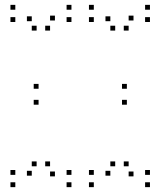

<svg xmlns="http://www.w3.org/2000/svg" viewBox="-20 -760 660 790"><path d="M597 10V-10H577V10ZM597 -40.5V-60.5H577V-40.5ZM509.3 -75.8V-95.8H489.3V-75.8ZM529.3 -34.3V-54.3H509.3V-34.3ZM529.3 -675.7V-695.7H509.3V-675.7ZM509.3 -634.2V-654.2H489.3V-634.2ZM597 -669.5V-689.5H577V-669.5ZM597 -720V-740H577V-720ZM366 -720V-740H346V-720ZM366 -669.5V-689.5H346V-669.5ZM454 -634.2V-654.2H434V-634.2ZM434 -672.8V-692.8H414V-672.8ZM434 -37.2V-57.2H414V-37.2ZM454 -75.8V-95.8H434V-75.8ZM366 -40.5V-60.5H346V-40.5ZM366 10V-10H346V10ZM274 10V-10H254V10ZM274 -40.5V-60.5H254V-40.5ZM186 -75.8V-95.8H166V-75.8ZM206 -34.3V-54.3H186V-34.3ZM206 -675.7V-695.7H186V-675.7ZM186 -634.2V-654.2H166V-634.2ZM274 -669.5V-689.5H254V-669.5ZM274 -720V-740H254V-720ZM43 -720V-740H23V-720ZM43 -669.5V-689.5H23V-669.5ZM130.7 -634.2V-654.2H110.7V-634.2ZM110.7 -672.8V-692.8H90.7V-672.8ZM110.7 -37.2V-57.2H90.7V-37.2ZM130.7 -75.8V-95.8H110.7V-75.8ZM43 -40.5V-60.5H23V-40.5ZM43 10V-10H23V10ZM502 -329.2V-349.2H482V-329.2ZM502 -394.8V-414.8H482V-394.8ZM138.7 -394.8V-414.8H118.7V-394.8ZM138.7 -329.2V-349.2H118.7V-329.2Z"/></svg>

Font: Monaspace Xenon Dots Var
Style: Regular
Weight: 400
Designer: Riley Cran and the Lettermatic Team
Version: Version 1.100 (Monaspace Xenon Dots)